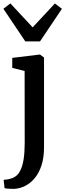

<svg xmlns="http://www.w3.org/2000/svg" viewBox="-32 -896 393 1158"><path d="M54.5 243Q46 243 33.5 242.8Q21 242.5 10.2 241.5Q-0.5 240.5 -4.5 239L-10 188.5Q-3 188.5 12 186.2Q27 184 43.5 177.5Q71.5 167 87.5 138.2Q103.5 109.5 110.2 66.2Q117 23 117 -32.5L116.5 -468L42 -486.5V-547L207 -567H209.5L233.5 -549V-7.5Q233.5 54.5 218.5 100.8Q203.5 147 178 177.8Q152.5 208.5 120.5 224.8Q88.5 241 54.5 243ZM120.5 -646.5 -11.5 -843 30.5 -875.5 165 -731 299 -875 341.5 -843 209.5 -646.5Z"/></svg>

Font: Merriweather 20pt SemiBold
Style: Regular
Weight: 600
Version: Version 2.100